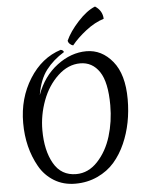

<svg xmlns="http://www.w3.org/2000/svg" viewBox="-68 -1136 939 1215"><g transform="rotate(-5 401.0 -528.0)"><path d="M182 -330Q182 -201 229.5 -118Q277 -35 372 -35Q449 -35 508 -98Q567 -161 595.5 -254Q624 -347 624 -450Q624 -597 579 -664Q534 -731 457 -731Q380 -731 315 -670Q250 -609 216 -517.5Q182 -426 182 -330ZM134 -107Q65 -229 65 -386Q65 -543 142 -665.5Q219 -788 342 -827Q359 -823 361 -811Q291 -768 246.5 -710Q202 -652 185 -553Q227 -670 316 -737Q405 -804 502.5 -804Q600 -804 668.5 -720.5Q737 -637 737 -479Q737 -325 682 -200Q653 -134 610 -84.5Q567 -35 502.5 -5Q438 25 361.5 25Q285 25 226.5 -11Q168 -47 134 -107ZM391 -881Q416 -937 472.5 -998.5Q529 -1060 582 -1081Q628 -1051 630 -999Q572 -981 515.5 -937Q459 -893 423 -848Q411 -851 401.5 -860.5Q392 -870 391 -881Z"/></g></svg>

Font: Merienda
Style: Regular
Weight: 400
Designer: Eduardo Rodriguez Tunni
Foundry: Eduardo Rodriguez Tunni
Version: Version 1.001